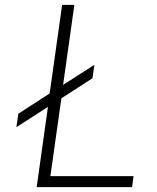

<svg xmlns="http://www.w3.org/2000/svg" viewBox="-20 -765 641 785"><path d="M130 0H520L526 -45H186L231 -363L358 -445L366 -500L238 -418L284 -745H234L183 -383L55 -300L47 -245L176 -328Z"/></svg>

Font: Mluvka ExtraLight
Style: Italic
Weight: 200
Italic angle: -8°
Designer: Modified by Jiří Krblich, Original typeface by Gumpita Rahayu
Foundry: Gumpita Rahayu & Jiří Krblich
Version: Version 2.000;Glyphs 3.1.1 (3134)